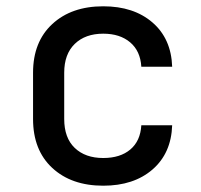

<svg xmlns="http://www.w3.org/2000/svg" viewBox="-20 -580 640 610"><path d="M308 10Q207 10 146 -46.5Q85 -103 85 -202V-349Q85 -447 146 -503.5Q207 -560 308 -560Q405 -560 464.5 -508.5Q524 -457 527 -368H429Q426 -418 393.5 -445.5Q361 -473 308 -473Q251 -473 217.5 -440.5Q184 -408 184 -349V-202Q184 -142 217.5 -110Q251 -78 308 -78Q362 -78 394 -105Q426 -132 429 -182H527Q524 -93 464.5 -41.5Q405 10 308 10Z"/></svg>

Font: JetBrainsMono NFM Medium
Style: Regular
Weight: 500
Monospace: yes
Designer: Philipp Nurullin, Konstantin Bulenkov
Foundry: JetBrains
Version: Version 2.304; ttfautohint (v1.8.4.7-5d5b);Nerd Fonts 3.3.0